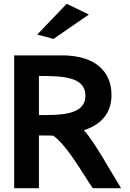

<svg xmlns="http://www.w3.org/2000/svg" viewBox="-20 -996 688 1016"><path d="M177 -813 263 -790 450 -919 333 -976ZM570 -493C570 -620 482 -700 316 -703H55V0H186V-279H220C234 -279 248 -279 262 -278C340 -221 417 -77 471 0H621C575 -72 483 -242 424 -307C503 -332 570 -387 570 -493ZM186 -387V-594C308 -594 432 -591 432 -490C432 -387 303 -387 186 -387Z"/></svg>

Font: Bluebird
Style: Ext
Weight: 400
Designer: Jasper
Foundry: Cannot Into Space Fonts
Version: Version 0.98